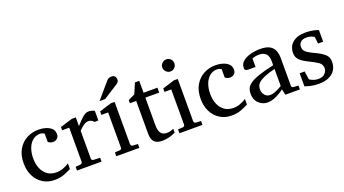

<svg xmlns="http://www.w3.org/2000/svg" viewBox="-57 -1279 3291 1838"><g transform="rotate(-20 1588.0 -360.5)"><path d="M432.1 -37.1Q398.4 -19 356.2 -3.4Q314 12.2 263.2 12.2Q193.4 12.2 141.8 -20.5Q90.3 -53.2 62.3 -109.6Q34.2 -166 34.2 -237.8Q34.2 -321.8 67.6 -378.9Q101.1 -436 156 -465.1Q210.9 -494.1 274.9 -494.1Q340.8 -494.1 385.5 -468.5Q430.2 -442.9 430.2 -394Q430.2 -364.7 411.9 -349.9Q393.6 -335 371.1 -335Q354.5 -335 342.3 -340.6Q330.1 -346.2 320.8 -352.1V-439Q297.9 -452.1 278.8 -452.1Q234.4 -452.1 202.4 -426Q170.4 -399.9 153.3 -354.5Q136.2 -309.1 136.2 -251Q136.2 -195.8 154.8 -150.1Q173.3 -104.5 210.2 -77.6Q247.1 -50.8 301.8 -50.8Q336.4 -50.8 368.2 -62Q399.9 -73.2 432.1 -94.2Z M846.7 -379.9H807.6Q798.3 -391.1 785.4 -399.2Q772.5 -407.2 753.9 -407.2Q730 -407.2 704.8 -390.6Q679.7 -374 653.8 -345.2V-64Q653.8 -43 674.8 -42L740.7 -39.1V0H490.7V-38.1L540 -42Q548.8 -43 554.9 -48.8Q561 -54.7 561 -64V-411.1H488.8V-443.8L612.8 -481.9H653.8V-393.1Q696.3 -442.4 727.8 -468.3Q759.3 -494.1 785.6 -494.1Q801.3 -494.1 819.3 -489.3Q837.4 -484.4 846.7 -479Z M1126 0H891.1V-39.1L939.9 -42Q960.9 -43.5 960.9 -64V-420.9H892.1V-456.1L1014.2 -494.1H1053.7V-64Q1053.7 -54.7 1059.8 -48.8Q1065.9 -43 1074.7 -42L1126 -39.1ZM1152.8 -688Q1152.8 -674.3 1146.5 -664.6Q1140.1 -654.8 1129.9 -647.9L977.5 -550.8H920.9L1053.7 -706.1Q1064.9 -718.8 1075.4 -725.8Q1085.9 -732.9 1106.9 -732.9Q1132.8 -732.9 1142.8 -718.3Q1152.8 -703.6 1152.8 -688Z M1493.2 -21Q1473.1 -10.3 1435.3 1Q1397.5 12.2 1358.4 12.2Q1302.2 12.2 1276.6 -14.4Q1251 -41 1251 -100.1V-432.1H1187V-464.8L1255.4 -497.1L1300.3 -603H1344.2V-481.9H1485.4V-432.1H1344.2V-152.8Q1344.2 -93.3 1364.3 -68.6Q1384.3 -43.9 1424.3 -43.9Q1445.8 -43.9 1464.8 -49.8Q1483.9 -55.7 1493.2 -61Z M1717.8 -647Q1717.8 -621.6 1700.2 -603.3Q1682.6 -585 1657.2 -585Q1631.8 -585 1613.5 -603.3Q1595.2 -621.6 1595.2 -647Q1595.2 -672.9 1613.5 -690.4Q1631.8 -708 1657.2 -708Q1682.6 -708 1700.2 -690.4Q1717.8 -672.9 1717.8 -647ZM1769 0H1534.2V-39.1L1583 -42Q1604 -43.5 1604 -64V-420.9H1535.2V-456.1L1657.2 -494.1H1696.8V-64Q1696.8 -54.7 1702.9 -48.6Q1709 -42.5 1717.8 -42L1769 -39.1Z M2235.4 -37.1Q2201.7 -19 2159.4 -3.4Q2117.2 12.2 2066.4 12.2Q1996.6 12.2 1945.1 -20.5Q1893.6 -53.2 1865.5 -109.6Q1837.4 -166 1837.4 -237.8Q1837.4 -321.8 1870.8 -378.9Q1904.3 -436 1959.2 -465.1Q2014.2 -494.1 2078.1 -494.1Q2144 -494.1 2188.7 -468.5Q2233.4 -442.9 2233.4 -394Q2233.4 -364.7 2215.1 -349.9Q2196.8 -335 2174.3 -335Q2157.7 -335 2145.5 -340.6Q2133.3 -346.2 2124 -352.1V-439Q2101.1 -452.1 2082 -452.1Q2037.6 -452.1 2005.6 -426Q1973.6 -399.9 1956.5 -354.5Q1939.5 -309.1 1939.5 -251Q1939.5 -195.8 1958 -150.1Q1976.6 -104.5 2013.4 -77.6Q2050.3 -50.8 2105 -50.8Q2139.6 -50.8 2171.4 -62Q2203.1 -73.2 2235.4 -94.2Z M2761.2 0H2613.3L2600.1 -59.1Q2581.1 -43.9 2552.7 -27.3Q2524.4 -10.7 2493.2 0.7Q2461.9 12.2 2433.1 12.2Q2378.9 12.2 2341.1 -23.9Q2303.2 -60.1 2303.2 -123Q2303.2 -150.9 2313.2 -174.8Q2323.2 -198.7 2353.3 -220.5Q2383.3 -242.2 2442.6 -262.9Q2502 -283.7 2600.1 -305.2Q2600.1 -308.6 2600.1 -322Q2600.1 -335.4 2600.1 -348.1Q2600.1 -446.8 2506.8 -446.8Q2481 -446.8 2462.2 -441.9Q2443.4 -437 2436 -434.1V-347.2H2363.3Q2349.6 -347.2 2337.9 -352.3Q2326.2 -357.4 2326.2 -376Q2326.2 -417 2357.4 -443.1Q2388.7 -469.2 2436.8 -481.7Q2484.9 -494.1 2534.2 -494.1Q2596.2 -494.1 2630.4 -474.9Q2664.6 -455.6 2678.2 -421.6Q2691.9 -387.7 2691.9 -344.2V-64Q2691.9 -54.7 2698 -48.6Q2704.1 -42.5 2712.9 -42L2761.2 -39.1ZM2600.1 -94.2V-267.1Q2532.7 -250.5 2492.9 -233.6Q2453.1 -216.8 2433.6 -200Q2414.1 -183.1 2408 -165.8Q2401.9 -148.4 2401.9 -129.9Q2401.9 -99.1 2421.6 -73Q2441.4 -46.9 2477.1 -46.9Q2506.3 -46.9 2542 -63Q2577.6 -79.1 2600.1 -94.2Z M3127 -353H3074.7L3066.9 -422.9Q3056.2 -431.2 3035.2 -438.5Q3014.2 -445.8 2990.7 -445.8Q2949.7 -445.8 2929.7 -427Q2909.7 -408.2 2909.7 -378.9Q2909.7 -356.4 2919.9 -340.8Q2930.2 -325.2 2954.6 -310.3Q2979 -295.4 3021 -275.9Q3073.2 -252 3107.4 -222.9Q3141.6 -193.8 3141.6 -145Q3141.6 -71.3 3090.8 -29.5Q3040 12.2 2950.7 12.2Q2904.8 12.2 2866 2.7Q2827.1 -6.8 2812 -13.2V-146H2862.8L2875 -61Q2890.1 -51.3 2912.4 -42.2Q2934.6 -33.2 2963.9 -33.2Q3006.8 -33.2 3030.3 -57.1Q3053.7 -81.1 3053.7 -110.8Q3053.7 -149.9 3021.7 -172.1Q2989.7 -194.3 2931.6 -222.2Q2877 -248.5 2847.9 -276.4Q2818.8 -304.2 2818.8 -349.1Q2818.8 -416 2865.7 -455.1Q2912.6 -494.1 2999 -494.1Q3043 -494.1 3077.4 -486.1Q3111.8 -478 3127 -471.2Z"/></g></svg>

Font: Charis
Style: Regular
Weight: 400
Designer: Walt Agee, Miriam Martin, Annie Olsen, Victor Gaultney, Lorna Priest, Alan Ward, Bob Hallissy, Martin Hosken, Sharon Cor
Foundry: SIL Global
Version: Version 7.000